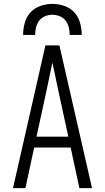

<svg xmlns="http://www.w3.org/2000/svg" viewBox="-20 -969 540 989"><path d="M47 0H111L156 -209H344L389 0H454L286 -735H214ZM168 -265 217 -490Q225 -529 233.5 -568.5Q242 -608 250 -647Q258 -608 266.5 -568.5Q275 -529 283 -490L332 -265ZM99 -789H161Q161 -808 165.5 -827.5Q170 -847 182 -862.5Q194 -878 212.5 -885.5Q231 -893 250 -893Q269 -893 287.5 -885.5Q306 -878 318 -862.5Q330 -847 334.5 -827.5Q339 -808 339 -789H401Q401 -820 392.5 -851Q384 -882 363 -905Q342 -928 311.5 -938.5Q281 -949 250 -949Q219 -949 188.5 -938.5Q158 -928 137 -905Q116 -882 107.5 -851Q99 -820 99 -789Z"/></svg>

Font: Iosevka SS09 Light
Style: Regular
Weight: 300
Monospace: yes
Designer: Belleve Invis
Foundry: Belleve Invis
Version: Version 5.2.1; ttfautohint (v1.8.3)